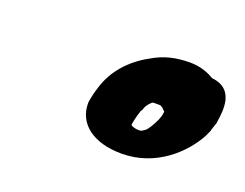

<svg xmlns="http://www.w3.org/2000/svg" viewBox="-56 -795 579 454"><g transform="rotate(20 234.0 -568.0)"><path d="M163 -524C163 -472 207 -439 278 -439C364 -439 424 -497 451 -547C455 -555 456 -559 458 -562V-564L465 -585V-587C469 -615 479 -674 418 -680C404 -689 383 -697 357 -697C324 -697 293 -691 262 -672C218 -648 186 -611 173 -568C168 -553 165 -540 163 -526V-525ZM277 -511C278 -520 281 -533 285 -545C286 -547 286 -548 286 -549L289 -553L291 -559C293 -565 302 -576 307 -578H321C326 -578 326 -578 332 -574C333 -573 334 -571 339 -567C339 -563 338 -558 337 -555L333 -544C327 -531 318 -516 313 -512C309 -509 305 -507 304 -506C302 -506 299 -505 298 -505C287 -505 278 -509 277 -511Z"/></g></svg>

Font: SolarCharger
Style: 1052
Weight: 1000
Designer: Mew Too
Foundry: Cannot Into Space Fonts/KineticPlasma Fonts
Version: Version 1.100